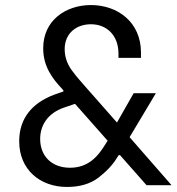

<svg xmlns="http://www.w3.org/2000/svg" viewBox="-20 -733 699 760"><path d="M493 -190 597 -364H509L443 -248L317 -391C296 -415 280 -433 271 -446C251 -470 236 -501 236 -538C236 -602 283 -637 340 -637C401 -637 449 -595 449 -520V-504H538V-525C538 -646 445 -713 340 -713C241 -713 151 -653 151 -542C151 -471 186 -423 227 -380L231 -375V-371L194 -358C109 -326 56 -266 56 -174C56 -61 139 7 245 7C296 7 337 -5 370 -30C402 -55 427 -81 444 -110L450 -119H455L560 0H659ZM399 -165C368 -113 329 -69 257 -69C186 -69 139 -114 139 -183C139 -240 172 -286 233 -307L277 -322L406 -176Z"/></svg>

Font: Be Vietnam
Style: Regular
Weight: 400
Designer: Gabriel Lam
Foundry: TypeRant
Version: Version 4.000